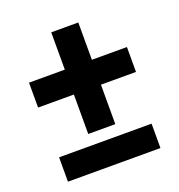

<svg xmlns="http://www.w3.org/2000/svg" viewBox="-117 -726 770 824"><g transform="rotate(-20 268.5 -313.5)"><path d="M490.2 -457V-343.3H330.1V-163.1H206.5V-343.3H43V-457H206.5V-627.4H330.1V-457ZM477.1 -111.8V-0.5H54.7V-111.8Z"/></g></svg>

Font: Vazirmatn UI FD
Style: Bold
Weight: 700
Designer: Saber Rastikerdar
Foundry: Saber Rastikerdar
Version: Version 33.003